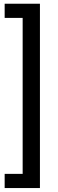

<svg xmlns="http://www.w3.org/2000/svg" viewBox="-20 -832 305 1005"><path d="M4.4 -812.5H189V152.3H4.4V78.1H98.6V-738.3H4.4Z"/></svg>

Font: Shabnam FD
Style: Regular
Weight: 400
Foundry: DejaVu fonts team - Redesigned by Saber Rastikerdar - Based on Vazir font
Version: Version 5.00;October 20, 2019;FontCreator 12.0.0.2547 64-bit